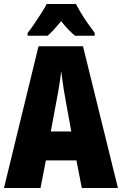

<svg xmlns="http://www.w3.org/2000/svg" viewBox="-20 -947 614 967"><path d="M392 0 365 -139H211L184 0H0L174 -714H398L574 0ZM310 -445Q305 -472 301 -497Q297 -522 294 -545.5Q291 -569 288 -589Q286 -570 283 -547Q280 -524 275.5 -499Q271 -474 266 -447L236 -285H339ZM362 -927Q374 -905 388 -881.5Q402 -858 419.5 -833Q437 -808 457 -781V-767H358Q343 -779 325.5 -797Q308 -815 288 -840Q267 -815 250 -796.5Q233 -778 220 -767H119V-781Q133 -798 152 -826Q171 -854 189 -882Q207 -910 215 -927Z"/></svg>

Font: Noto Sans Khmer ExtraCondensed Black
Style: Regular
Weight: 900
Width: 2
Designer: Danh Hong and the Monotype Design Team
Foundry: Monotype Imaging Inc.
Version: Version 2.004